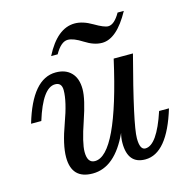

<svg xmlns="http://www.w3.org/2000/svg" viewBox="-104 -794 879 902"><g transform="rotate(-15 335.5 -343.5)"><path d="M238.3 7.8Q136.2 7.8 136.2 -98.1Q136.2 -158.2 171.6 -254.6Q207 -351.1 207 -405.8Q207 -442.9 174.8 -442.9Q114.3 -442.9 67.9 -293H18.1Q77.6 -496.1 191.9 -496.1Q239.7 -496.1 266.8 -468Q293.9 -439.9 293.9 -387.7Q293.9 -339.4 260.3 -241.2Q226.6 -143.1 226.6 -99.6Q226.6 -45.9 263.2 -45.9Q372.6 -45.9 472.2 -488.3H565.9Q480.5 -165 480.5 -98.1Q480.5 -42 507.3 -42Q564 -42 614.7 -195.3H662.6Q601.1 7.8 494.1 7.8Q409.2 7.8 409.2 -94.2Q409.2 -118.7 415.5 -142.1Q346.7 7.8 238.3 7.8ZM439.5 -573.7Q400.4 -573.7 356.9 -601.6Q313.5 -629.4 286.1 -629.4Q253.4 -629.4 223.1 -575.7H191.4Q252.4 -695.3 337.4 -695.3Q376.5 -695.3 422.1 -668.5Q467.8 -641.6 487.3 -641.6Q517.1 -641.6 545.9 -692.4H576.2Q511.2 -573.7 439.5 -573.7Z"/></g></svg>

Font: Munson
Style: Italic
Weight: 400
Italic angle: -12°
Designer: Paul James MIller
Foundry: High-Logic / Made with FontCreator
Version: Version 2.10;May 5, 2019;FontCreator 11.5.0.2430 64-bit